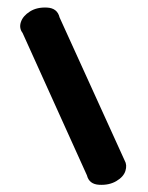

<svg xmlns="http://www.w3.org/2000/svg" viewBox="-20 -500 400 519"><path d="M141 -453 317 -66Q324 -54 319 -38Q314 -22 294.5 -10.5Q275 1 248 -0.5Q221 -2 215 -26L41 -411Q31 -424 36.5 -440.5Q42 -457 61 -469Q80 -481 107.5 -479.5Q135 -478 141 -453Z"/></svg>

Font: SOV_ThonBuri
Style: Book
Weight: 400
Version: Version 1.00